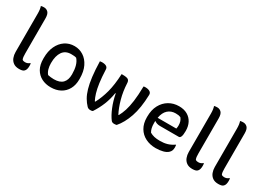

<svg xmlns="http://www.w3.org/2000/svg" viewBox="-17 -1491 3064 2237"><g transform="rotate(30 1515.0 -372.5)"><path d="M89 -659Q89 -717 76 -753Q94 -758 117 -758Q150 -758 172.5 -735Q195 -712 195 -654V-184Q195 -156 197 -137.5Q199 -119 206 -104Q219 -93 242 -93Q262 -93 276 -99Q290 -105 302 -115H308Q311 -102 311 -80Q311 -30 289 -9Q279 2 261 6Q243 10 222 10Q174 10 144.5 -11.5Q115 -33 102 -67.5Q89 -102 89 -141Z M652 -545Q718 -545 772.5 -510Q827 -475 859.5 -408.5Q892 -342 892 -246V-235Q892 -160 861.5 -104.5Q831 -49 776 -19Q721 11 647 11Q579 11 525 -16.5Q471 -44 439.5 -98.5Q408 -153 408 -235V-246Q408 -337 439.5 -404Q471 -471 526 -508Q581 -545 652 -545ZM664 -444Q587 -444 549 -389Q511 -334 511 -239V-233Q511 -195 520.5 -159.5Q530 -124 552 -98Q572 -94 590.5 -91.5Q609 -89 633 -89Q713 -89 751 -128.5Q789 -168 789 -241V-248Q789 -308 776 -355.5Q763 -403 734 -436Q720 -441 703 -442.5Q686 -444 664 -444Z M1288 -536H1301Q1359 -536 1377.5 -522.5Q1396 -509 1397 -477Q1402 -368 1428.5 -272.5Q1455 -177 1492 -106H1498Q1522 -149 1539.5 -203.5Q1557 -258 1568 -338Q1579 -418 1581 -539Q1590 -542 1604 -542Q1641 -542 1664.5 -528.5Q1688 -515 1687 -486Q1682 -308 1640.5 -188Q1599 -68 1534 6Q1519 10 1501 10Q1474 10 1461 -7Q1424 -55 1391 -135Q1358 -215 1341 -307H1335Q1321 -219 1290.5 -143.5Q1260 -68 1213 4Q1206 8 1198 9Q1190 10 1179 10Q1154 10 1137 -7Q1105 -40 1079.5 -83.5Q1054 -127 1036 -189Q1018 -251 1007.5 -336.5Q997 -422 994 -539Q1006 -542 1021 -542Q1102 -542 1102 -489Q1106 -387 1116 -315Q1126 -243 1141 -193Q1156 -143 1176 -105H1183Q1227 -187 1254 -288Q1281 -389 1288 -536Z M2057 -547Q2124 -547 2170.5 -520Q2217 -493 2241.5 -446Q2266 -399 2266 -338V-333Q2266 -282 2256.5 -259Q2247 -236 2230 -236H1976Q1954 -236 1935 -242Q1916 -248 1905 -258L1900 -256Q1900 -246 1900 -235V-226Q1900 -158 1926 -116Q1953 -100 1985 -92.5Q2017 -85 2064 -85Q2117 -85 2160.5 -98Q2204 -111 2244 -139H2250Q2253 -126 2253 -108Q2253 -82 2246.5 -65Q2240 -48 2226 -34Q2202 -10 2158 1.5Q2114 13 2061 13Q1984 13 1923.5 -17.5Q1863 -48 1828.5 -106.5Q1794 -165 1794 -247V-256Q1794 -347 1829 -412Q1864 -477 1923.5 -512Q1983 -547 2057 -547ZM2063 -455Q2002 -455 1960.5 -417.5Q1919 -380 1906 -305H2157Q2162 -327 2162 -347Q2162 -379 2154.5 -402Q2147 -425 2131 -444Q2116 -450 2102 -452.5Q2088 -455 2063 -455Z M2419 -659Q2419 -717 2406 -753Q2424 -758 2447 -758Q2480 -758 2502.5 -735Q2525 -712 2525 -654V-184Q2525 -156 2527 -137.5Q2529 -119 2536 -104Q2549 -93 2572 -93Q2592 -93 2606 -99Q2620 -105 2632 -115H2638Q2641 -102 2641 -80Q2641 -30 2619 -9Q2609 2 2591 6Q2573 10 2552 10Q2504 10 2474.5 -11.5Q2445 -33 2432 -67.5Q2419 -102 2419 -141Z M2769 -659Q2769 -717 2756 -753Q2774 -758 2797 -758Q2830 -758 2852.5 -735Q2875 -712 2875 -654V-184Q2875 -156 2877 -137.5Q2879 -119 2886 -104Q2899 -93 2922 -93Q2942 -93 2956 -99Q2970 -105 2982 -115H2988Q2991 -102 2991 -80Q2991 -30 2969 -9Q2959 2 2941 6Q2923 10 2902 10Q2854 10 2824.5 -11.5Q2795 -33 2782 -67.5Q2769 -102 2769 -141Z"/></g></svg>

Font: Recursive Sn Csl St Med
Style: Regular
Weight: 500
Version: Version 1.079;hotconv 1.0.112;makeotfexe 2.5.65598; ttfautoh